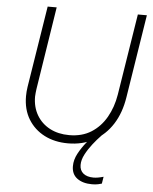

<svg xmlns="http://www.w3.org/2000/svg" viewBox="-60 -750 811 1018"><g transform="rotate(5 345.0 -241.0)"><path d="M322 13Q251 13 196.5 -15Q142 -43 110.5 -94.5Q79 -146 79 -217Q79 -229 80 -241.5Q81 -254 83 -267L152 -700H200L131 -260Q130 -250 128.5 -239.5Q127 -229 127 -219Q127 -163 152 -120.5Q177 -78 221.5 -54.5Q266 -31 325 -31Q393 -31 442 -62Q491 -93 521.5 -146.5Q552 -200 563 -267L632 -700H680L610 -258Q597 -174 558.5 -113.5Q520 -53 459.5 -20Q399 13 322 13ZM468 218Q419 218 389 196Q359 174 359 131Q359 97 377 63.5Q395 30 420 -0.5Q445 -31 468 -53.5Q491 -76 502 -86L522 -71Q514 -62 494 -41.5Q474 -21 452 7Q430 35 414.5 64.5Q399 94 399 121Q399 150 418.5 166Q438 182 473 182Q495 182 526 173L520 210Q515 212 500.5 215Q486 218 468 218Z"/></g></svg>

Font: MuseoModerno ExtraLight
Style: Italic
Weight: 250
Italic angle: -9°
Designer: Pablo Cosgaya, Héctor Gatti, Marcela Romero, and the Authors of The MuseoModerno Project.
Foundry: Omnibus-Type Team
Version: Version 1.003